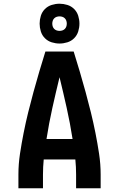

<svg xmlns="http://www.w3.org/2000/svg" viewBox="-20 -1012 640 1032"><path d="M79 0V-74Q79 -130 87.5 -186Q96 -242 107 -297.5Q118 -353 131.5 -408Q145 -463 160 -517.5Q175 -572 191 -626.5Q207 -681 224 -735H376Q393 -681 409 -626.5Q425 -572 440 -517.5Q455 -463 468.5 -408Q482 -353 493 -297.5Q504 -242 512.5 -186Q521 -130 521 -74V0H389V-74Q389 -94 388 -114.5Q387 -135 385 -155H215Q213 -135 212 -114.5Q211 -94 211 -74V0ZM230 -265H370Q357 -349 338.5 -432Q320 -515 300 -597Q280 -515 261.5 -432Q243 -349 230 -265ZM300 -778Q279 -778 258 -784.5Q237 -791 221.5 -806.5Q206 -822 199.5 -843Q193 -864 193 -885Q193 -906 199.5 -927Q206 -948 221.5 -963.5Q237 -979 258 -985.5Q279 -992 300 -992Q321 -992 342 -985.5Q363 -979 378.5 -963.5Q394 -948 400.5 -927Q407 -906 407 -885Q407 -864 400.5 -843Q394 -822 378.5 -806.5Q363 -791 342 -784.5Q321 -778 300 -778ZM300 -846Q308 -846 315.5 -848.5Q323 -851 328.5 -856.5Q334 -862 336.5 -869.5Q339 -877 339 -885Q339 -893 336.5 -900.5Q334 -908 328.5 -913.5Q323 -919 315.5 -921.5Q308 -924 300 -924Q292 -924 284.5 -921.5Q277 -919 271.5 -913.5Q266 -908 263.5 -900.5Q261 -893 261 -885Q261 -877 263.5 -869.5Q266 -862 271.5 -856.5Q277 -851 284.5 -848.5Q292 -846 300 -846Z"/></svg>

Font: Iosevka Curly XBdEx
Style: Regular
Weight: 800
Width: 7
Monospace: yes
Designer: Belleve Invis
Foundry: Belleve Invis
Version: Version 11.1.0; ttfautohint (v1.8.3)